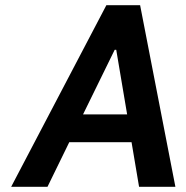

<svg xmlns="http://www.w3.org/2000/svg" viewBox="-20 -720 715 740"><path d="M487 -172H247L163 0H23L390 -700H520L656 0H516ZM470 -279 428 -528H422L300 -279Z"/></svg>

Font: Be Vietnam
Style: Bold Italic
Weight: 700
Italic angle: -9.66701°
Designer: Gabriel Lam
Foundry: TypeRant
Version: Version 3.000